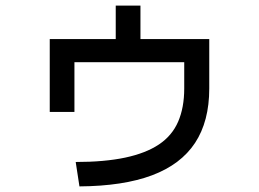

<svg xmlns="http://www.w3.org/2000/svg" viewBox="-20 -671 920 682"><path d="M248.9 -95.6Q351.1 -95.6 424.4 -111.1Q497.8 -126.7 544.4 -157.8Q591.1 -188.9 612.8 -238.9Q634.4 -288.9 634.4 -356.7V-450H244.4V-273.3H156.7V-532.2H391.1V-651.1H478.9V-532.2H723.3V-356.7Q723.3 -240 672.8 -163.3Q622.2 -86.7 520 -48.3Q417.8 -10 262.2 -8.9Z"/></svg>

Font: Paperlogy 5 Medium
Style: Regular
Weight: 500
Designer: redesigned by Lee Juim, glyphs from Gmarket Sans & Montserrat
Foundry: PT&
Version: Version 1.001